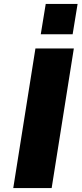

<svg xmlns="http://www.w3.org/2000/svg" viewBox="-20 -950 412 970"><path d="M47 0 159 -705H353L241 0ZM186 -777 211 -930H372L347 -777Z"/></svg>

Font: Nunito Sans 6pt Black
Style: Italic
Weight: 900
Italic angle: -9°
Version: Version 3.101;gftools[0.9.27]